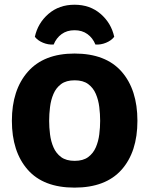

<svg xmlns="http://www.w3.org/2000/svg" viewBox="-20 -798 646 832"><path d="M31.5 -274.5Q31.5 -408.5 100.8 -487.2Q170 -566 303 -566Q438 -566 506.8 -487.8Q575.5 -409.5 575.5 -274.5Q575.5 -139.5 506.5 -62.2Q437.5 15 303 15Q168 15 99.8 -63Q31.5 -141 31.5 -274.5ZM193 -274.5Q193 -246 196.8 -215.8Q200.5 -185.5 211.8 -159.5Q223 -133.5 245 -117.2Q267 -101 303.5 -101Q340 -101 362 -117.2Q384 -133.5 395.2 -159.5Q406.5 -185.5 410.2 -215.8Q414 -246 414 -274.5Q414 -303.5 410.2 -334.2Q406.5 -365 395.2 -391.2Q384 -417.5 362 -433.8Q340 -450 303.5 -450Q267 -450 245 -433.8Q223 -417.5 211.8 -391.2Q200.5 -365 196.8 -334.2Q193 -303.5 193 -274.5ZM475 -638.5Q462 -622 439.5 -612.8Q417 -603.5 393.5 -605Q382 -633.5 359 -650.2Q336 -667 303 -667Q270 -667 247 -650.2Q224 -633.5 212.5 -605Q189 -603.5 166.5 -612.8Q144 -622 131 -638.5Q144 -698 190 -737.8Q236 -777.5 303 -777.5Q370 -777.5 416 -737.8Q462 -698 475 -638.5Z"/></svg>

Font: Signika SC
Style: Bold
Weight: 700
Designer: Anna Giedryś
Foundry: Anna Giedryś
Version: Version 2.000; ttfautohint (v1.8.3) -l 8 -r 50 -G 200 -x 9 -